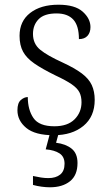

<svg xmlns="http://www.w3.org/2000/svg" viewBox="-20 -564 470 815"><path d="M208 10Q129 10 91.5 -21Q54 -52 54 -96Q54 -127 68.5 -139.5Q83 -152 98 -152Q98 -98 122 -63Q146 -28 211 -28Q267 -28 296.5 -57.5Q326 -87 326 -130Q326 -155 317 -172.5Q308 -190 284 -206.5Q260 -223 215 -244Q160 -271 126.5 -294Q93 -317 78 -344.5Q63 -372 63 -412Q63 -474 108 -509Q153 -544 228 -544Q298 -544 331 -514.5Q364 -485 364 -449Q364 -426 351.5 -412Q339 -398 315 -398Q315 -455 291 -481Q267 -507 220 -507Q168 -507 144 -482.5Q120 -458 120 -420Q120 -378 150.5 -353Q181 -328 245 -299Q297 -275 327 -252.5Q357 -230 369.5 -203Q382 -176 382 -140Q382 -69 334 -29.5Q286 10 208 10ZM192 231Q176 231 157 228.5Q138 226 120 221V183Q138 187 154 189.5Q170 192 185 192Q217 192 235.5 177Q254 162 254 131Q254 101 232.5 87Q211 73 174 70L195 -9H232L218 42Q259 47 284 67Q309 87 309 128Q309 180 277 205.5Q245 231 192 231Z"/></svg>

Font: Noto Serif Tamil Light
Style: Regular
Weight: 300
Designer: Indian Type Foundry, Tom Grace, and the Monotype Design Team
Foundry: Monotype Imaging Inc.
Version: Version 2.004; ttfautohint (v1.8.4.7-5d5b)